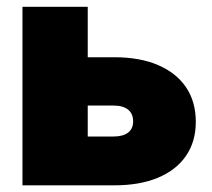

<svg xmlns="http://www.w3.org/2000/svg" viewBox="-20 -556 635 576"><path d="M160.2 -384.3H322.8Q399.4 -384.3 454.1 -360.8Q508.8 -337.4 538.1 -294.2Q567.4 -251 567.4 -190.4Q567.4 -131.3 538.1 -88.6Q508.8 -45.9 454.1 -22.9Q399.4 0 322.8 0H47.4V-535.6H243.2V-146.5H320.8Q349.1 -146.5 364.3 -158.2Q379.4 -169.9 379.4 -191.9Q379.4 -214.8 364.3 -227.1Q349.1 -239.3 320.8 -239.3H160.2Z"/></svg>

Font: Inter 20pt Black
Style: Regular
Weight: 900
Version: Version 4.001;git-66647c0bb